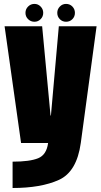

<svg xmlns="http://www.w3.org/2000/svg" viewBox="-20 -733 520 984"><path d="M88 0H394L475 -598.5H281.5L241 -141H239L196 -598.5H3.5ZM44.5 230.5Q190 230.5 281.8 189Q373.5 147.5 394 0H226.5Q218.5 60.5 175.5 78Q132.5 95.5 44.5 95.5ZM156.5 -621.5Q175 -621.5 188.2 -634.8Q201.5 -648 201.5 -667Q201.5 -686 188.2 -699.5Q175 -713 156.5 -713Q137.5 -713 124 -699.5Q110.5 -686 110.5 -667Q110.5 -648 124 -634.8Q137.5 -621.5 156.5 -621.5ZM318.5 -621.5Q338 -621.5 351 -634.8Q364 -648 364 -667Q364 -686 351 -699.5Q338 -713 318.5 -713Q300 -713 286.8 -699.5Q273.5 -686 273.5 -667Q273.5 -648 286.5 -634.8Q299.5 -621.5 318.5 -621.5Z"/></svg>

Font: Anybody ExtraCondensed Black
Style: Regular
Weight: 900
Width: 2
Version: Version 1.113;gftools[0.9.25]